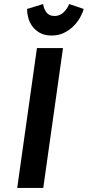

<svg xmlns="http://www.w3.org/2000/svg" viewBox="-20 -924 431 944"><path d="M64.6 0H192.7L289.7 -687.7H161.6ZM233.6 -749.3Q268 -749.3 294.9 -762.6Q321.9 -775.9 341.6 -795.7Q361.3 -815.6 373.9 -838.1Q386.6 -860.7 391.4 -880L320.3 -904.1Q310.6 -880.1 292.2 -862.8Q273.9 -845.4 247.7 -845.4Q221.9 -845.4 208.6 -862.8Q195.3 -880.1 192.1 -904.1L113 -880Q112.9 -860.7 118.6 -837.8Q124.4 -814.9 138.5 -795.4Q152.6 -775.9 175.7 -762.6Q198.9 -749.3 233.6 -749.3Z"/></svg>

Font: Secuela ExtLt
Style: Italic
Weight: 200
Italic angle: -8°
Designer: Fernando Haro
Foundry: deFharo
Version: Version 1.704